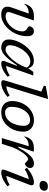

<svg xmlns="http://www.w3.org/2000/svg" viewBox="1127 -1907 790 3084"><g transform="rotate(90 1522.0 -365.0)"><path d="M561.5 -413Q561.5 -342.5 542.2 -278.8Q523 -215 489 -162.2Q455 -109.5 411 -70.8Q367 -32 317.2 -11Q267.5 10 216.5 10Q152.5 10 119.8 -15.5Q87 -41 87 -88Q87 -118 100 -154.5L197 -431Q196.5 -431 195 -431Q193.5 -431 192.5 -431Q161 -431 135 -424Q109 -417 87 -401.5Q65 -386 45.5 -360L39.5 -362Q53 -407.5 72 -437Q91 -466.5 116.8 -483.8Q142.5 -501 175.8 -508Q209 -515 250.5 -515Q260 -515 269.5 -514.5Q279 -514 289 -513.8Q299 -513.5 309 -512L181 -143Q177.5 -132 175.5 -122.8Q173.5 -113.5 173.5 -105.5Q173.5 -81.5 191.5 -71Q209.5 -60.5 244 -60.5Q277 -60.5 310.8 -75.2Q344.5 -90 375.5 -116Q406.5 -142 431 -176.2Q455.5 -210.5 469.8 -250Q484 -289.5 484 -330.5Q484 -358.5 471.8 -375Q459.5 -391.5 443.5 -401.8Q427.5 -412 415.2 -420.2Q403 -428.5 403 -440Q403 -475 427.2 -495Q451.5 -515 482.5 -515Q518 -515 539.8 -488.8Q561.5 -462.5 561.5 -413Z M962 -44 1038 -243H1027.5Q974.5 -163.5 933.2 -113.5Q892 -63.5 859 -36.8Q826 -10 798.2 0Q770.5 10 744 10Q705.5 10 676 -4Q646.5 -18 630 -45Q613.5 -72 613.5 -111.5Q613.5 -159 630.8 -213.8Q648 -268.5 679.2 -321.5Q710.5 -374.5 753.2 -418.2Q796 -462 847.5 -488Q899 -514 956.5 -514Q1007 -514 1037 -488Q1067 -462 1079 -414L1076 -383.5Q1056 -424 1028.2 -440.5Q1000.5 -457 967.5 -457Q924.5 -457 885.2 -434.8Q846 -412.5 813.2 -375.5Q780.5 -338.5 756.5 -294.8Q732.5 -251 719.5 -207.5Q706.5 -164 706.5 -128.5Q706.5 -93 726.2 -75.8Q746 -58.5 779.5 -58.5Q807.5 -58.5 846.2 -85.2Q885 -112 925 -156.8Q965 -201.5 999.8 -256.8Q1034.5 -312 1055.5 -368.5L1074.5 -422L1135 -505H1192.5L1028 -38L1007 -69Q1030 -66.5 1059 -71Q1088 -75.5 1122 -89Q1156 -102.5 1193 -127L1213.5 -92.5Q1137 -29 1085.5 -9.5Q1034 10 1005 10Q973 10 962.2 -3.2Q951.5 -16.5 962 -44Z M1452 -633.5Q1443 -637.5 1425.8 -644.8Q1408.5 -652 1389.5 -659.8Q1370.5 -667.5 1356 -673L1364 -705.5L1550.5 -739.5H1571L1356 -42.5L1339.5 -72Q1362.5 -70.5 1390.2 -75Q1418 -79.5 1449.5 -91.8Q1481 -104 1514.5 -126L1536.5 -89.5Q1486 -49.5 1445.2 -28Q1404.5 -6.5 1372.5 1.8Q1340.5 10 1316.5 10Q1281 10 1272.2 -4.5Q1263.5 -19 1278 -67Z M1910 -515Q1970 -515 2011.2 -492.8Q2052.5 -470.5 2073.5 -432Q2094.5 -393.5 2094.5 -342.5Q2094.5 -271.5 2071 -207.8Q2047.5 -144 2005.5 -95Q1963.5 -46 1907.8 -18Q1852 10 1787 10Q1727 10 1686 -12Q1645 -34 1624 -73Q1603 -112 1603 -162.5Q1603 -233.5 1626.2 -297Q1649.5 -360.5 1691.8 -409.8Q1734 -459 1789.8 -487Q1845.5 -515 1910 -515ZM1790 -51.5Q1828.5 -51.5 1861.2 -67.5Q1894 -83.5 1919.8 -112.2Q1945.5 -141 1963.5 -179.2Q1981.5 -217.5 1991.2 -261.8Q2001 -306 2001 -352Q2001 -400 1976.5 -426.8Q1952 -453.5 1907 -453.5Q1869 -453.5 1836.2 -437.2Q1803.5 -421 1777.8 -392.2Q1752 -363.5 1733.8 -325.5Q1715.5 -287.5 1705.8 -243.5Q1696 -199.5 1696 -152.5Q1696 -105 1721 -78.2Q1746 -51.5 1790 -51.5Z M2328 -431Q2327 -431 2325.5 -431Q2324 -431 2323 -431Q2292 -431 2266 -424Q2240 -417 2218 -401.5Q2196 -386 2176.5 -360L2170.5 -362Q2186 -422.5 2213 -455.8Q2240 -489 2278.2 -502Q2316.5 -515 2365.5 -515Q2373.5 -515 2381.8 -514.5Q2390 -514 2398.8 -513.8Q2407.5 -513.5 2416 -512L2334 -266H2350.5Q2402.5 -361 2445.2 -415.2Q2488 -469.5 2526.8 -492.2Q2565.5 -515 2604 -515Q2644 -515 2661.5 -497.5Q2679 -480 2679 -456.5Q2679 -427.5 2664.8 -408Q2650.5 -388.5 2633.5 -379.2Q2616.5 -370 2607.5 -370Q2605.5 -370 2596.8 -378.2Q2588 -386.5 2577 -396Q2566 -406 2555.8 -414.2Q2545.5 -422.5 2540.5 -422.5Q2522.5 -422.5 2500.5 -406.8Q2478.5 -391 2455 -362.8Q2431.5 -334.5 2408.8 -297.5Q2386 -260.5 2366.5 -218Q2347 -175.5 2333 -131.5L2291.5 0H2197.5Z M2716 -67 2869.5 -462 2888 -433Q2866 -434 2837.8 -428.5Q2809.5 -423 2775 -408.2Q2740.5 -393.5 2699 -367.5L2675 -403.5Q2734.5 -451.5 2778.5 -475.2Q2822.5 -499 2854.2 -507Q2886 -515 2907 -515Q2941 -515 2952 -497.8Q2963 -480.5 2946.5 -438L2793 -42L2775 -72Q2798 -70.5 2825.8 -75Q2853.5 -79.5 2885 -91.8Q2916.5 -104 2950 -126L2972 -89.5Q2921 -49.5 2880.5 -28Q2840 -6.5 2808 1.8Q2776 10 2751.5 10Q2716 10 2707 -5Q2698 -20 2716 -67ZM2885.5 -660Q2885.5 -683 2895.8 -700.8Q2906 -718.5 2925.2 -728.8Q2944.5 -739 2972.5 -739Q3008 -739 3025.8 -724Q3043.5 -709 3043.5 -684Q3043.5 -661 3033.2 -643.2Q3023 -625.5 3003.5 -615.2Q2984 -605 2956 -605Q2920.5 -605 2903 -620Q2885.5 -635 2885.5 -660Z"/></g></svg>

Font: Newsreader 7pt
Style: Italic
Weight: 400
Italic angle: -17°
Designer: Hugues Gentile
Foundry: Production Type
Version: Version 1.003